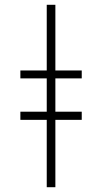

<svg xmlns="http://www.w3.org/2000/svg" viewBox="-20 -781 425 801"><path d="M211 -761H175V-487H65V-454H175V-315H65V-281H175V0H211V-281H321V-315H211V-454H321V-487H211Z"/></svg>

Font: Noto Sans ExtraCondensed ExtraLight
Style: Regular
Weight: 200
Width: 2
Designer: Monotype Design Team
Foundry: Monotype Imaging Inc.
Version: Version 2.013